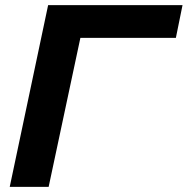

<svg xmlns="http://www.w3.org/2000/svg" viewBox="-20 -730 733 750"><path d="M18 0 168 -710H693L667 -582H294L170 0Z"/></svg>

Font: Geist
Style: Bold Italic
Weight: 700
Italic angle: -12°
Designer: Basement.studio, Andrés Briganti, Mateo Zaragoza
Foundry: Basement.studio, Vercel, Andrés Briganti, Guido Ferreyra, Mateo Zaragoza
Version: Version 1.500; ttfautohint (v1.8.4.7-5d5b)